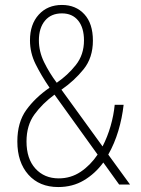

<svg xmlns="http://www.w3.org/2000/svg" viewBox="-20 -745 570 775"><path d="M215 10Q139 10 94.5 -40Q50 -90 50 -174Q50 -251 86 -301Q122 -351 180 -391Q146 -441 123.5 -486.5Q101 -532 101 -582Q101 -647 136.5 -686Q172 -725 230 -725Q286 -725 320.5 -687.5Q355 -650 355 -581Q355 -512 317.5 -465.5Q280 -419 228 -383L394 -154Q414 -193 426.5 -236.5Q439 -280 443 -322H479Q473 -268 457.5 -216.5Q442 -165 417 -121L505 0H461L397 -89Q364 -44 318.5 -17Q273 10 215 10ZM137 -582Q137 -537 158 -494Q179 -451 209 -411Q253 -441 286 -482.5Q319 -524 319 -582Q319 -633 295.5 -662Q272 -691 230 -691Q186 -691 161.5 -661.5Q137 -632 137 -582ZM87 -174Q87 -104 123 -64.5Q159 -25 217 -25Q266 -25 305.5 -51.5Q345 -78 374 -121L200 -363Q151 -327 119 -283Q87 -239 87 -174Z"/></svg>

Font: Noto Sans Mono Condensed ExtraLight
Style: Regular
Weight: 200
Width: 3
Designer: Monotype Design Team
Foundry: Monotype Imaging Inc.
Version: Version 2.014; ttfautohint (v1.8.4.7-5d5b)